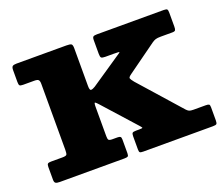

<svg xmlns="http://www.w3.org/2000/svg" viewBox="-92 -656 923 792"><g transform="rotate(-20 369.0 -260.0)"><path d="M90.5 -428.5Q104 -428.5 108.5 -424Q113 -419.5 113 -406.5V-116.5Q113 -100.5 109.8 -96Q106.5 -91.5 90.5 -91.5H41Q30 -91.5 26.5 -88Q23 -84.5 23 -74V-18.5Q23 -7 28.2 -3.5Q33.5 0 46 0H329.5Q341 0 345 -2.5Q349 -5 349 -16V-76.5Q349 -86 345.2 -88.8Q341.5 -91.5 332 -91.5H310.5Q297 -91.5 294 -95.8Q291 -100 291 -112V-240.5Q291 -260.5 295.5 -257.8Q300 -255 308 -246L435 -104.5Q441.5 -97 442.8 -94.2Q444 -91.5 427.5 -91.5H414.5Q402 -91.5 398.5 -88.2Q395 -85 395 -73V-16Q395 -5.5 398.2 -2.8Q401.5 0 412.5 0H718Q730.5 0 734.2 -3Q738 -6 738 -18.5V-76Q738 -86.5 734.5 -89Q731 -91.5 720 -91.5H666.5Q653.5 -91.5 647.8 -94.2Q642 -97 636 -103.5L476 -284Q465 -297.5 463.5 -303Q462 -308.5 476.5 -318.5L603.5 -410Q612 -416 619.8 -418.5Q627.5 -421 643 -421H693.5Q704.5 -421 707 -425.5Q709.5 -430 709.5 -441V-500.5Q709.5 -512.5 706.8 -516.2Q704 -520 692 -520H398.5Q387 -520 382.5 -517Q378 -514 378 -501.5V-441.5Q378 -428 382 -424.5Q386 -421 399.5 -421H436.5Q462 -421 461 -419Q460 -417 446 -408L316 -320Q305.5 -313.5 298.2 -313Q291 -312.5 291 -332.5V-498Q291 -513.5 285.5 -516.8Q280 -520 264.5 -520H45Q32.5 -520 27.8 -516Q23 -512 23 -499V-447.5Q23 -436 26 -432.2Q29 -428.5 41.5 -428.5Z"/></g></svg>

Font: Besley ExtraBold
Style: Regular
Weight: 800
Designer: Owen Earl
Foundry: indestructible type*
Version: Version 2.001